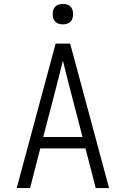

<svg xmlns="http://www.w3.org/2000/svg" viewBox="-20 -957 640 977"><path d="M65 0 263 -735H337L535 0H467L415 -202H185L133 0ZM400 -260 340 -490Q330 -529 320 -568.5Q310 -608 300 -648Q290 -608 280 -568.5Q270 -529 260 -490L200 -260ZM300 -833Q289 -833 279 -836Q269 -839 261.5 -846.5Q254 -854 251 -864Q248 -874 248 -885Q248 -896 251 -906Q254 -916 261.5 -923.5Q269 -931 279 -934Q289 -937 300 -937Q311 -937 321 -934Q331 -931 338.5 -923.5Q346 -916 349 -906Q352 -896 352 -885Q352 -874 349 -864Q346 -854 338.5 -846.5Q331 -839 321 -836Q311 -833 300 -833Z"/></svg>

Font: Iosevka Custom Light Extended
Style: Regular
Weight: 300
Width: 7
Monospace: yes
Designer: Belleve Invis
Foundry: Belleve Invis
Version: Version 11.2.4; ttfautohint (v1.8.4)